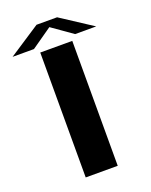

<svg xmlns="http://www.w3.org/2000/svg" viewBox="-167 -894 766 975"><g transform="rotate(-20 216.0 -407.0)"><path d="M123.5 0H296.5V-675H123.5ZM-16 -702.5H99.5L211 -780.5L322 -702.5H436L265 -814H154Z"/></g></svg>

Font: Anybody ExtraExpanded SemiBold
Style: Regular
Weight: 600
Width: 8
Version: Version 1.113;gftools[0.9.25]